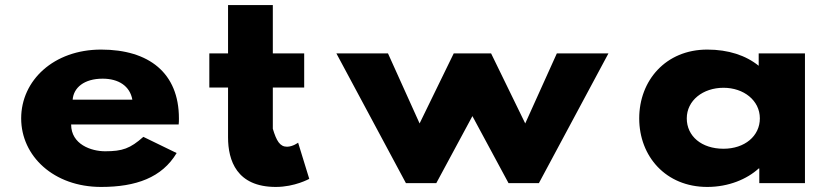

<svg xmlns="http://www.w3.org/2000/svg" viewBox="-20 -724 3273 759"><path d="M686.3 -232C687.3 -238 687.3 -249 687.3 -256C687.3 -436 568.3 -528 379.7 -528C192.2 -528 63.7 -406 63.7 -256C63.7 -107 192.2 15 379.7 15C517.7 15 620.3 -22 678.3 -119L546.7 -183C494.7 -137 464.4 -126 395.5 -126C341 -126 261.2 -153 261.2 -232ZM267.2 -330C270.8 -377 312 -413 385.8 -413C448.7 -413 493.5 -384 503.2 -330Z M881.5 -513H807.5V-378H881.5V-181C881.5 -90 915.5 15 1070.4 15C1145.5 15 1202.5 -17 1202.5 -17L1158.5 -160C1158.5 -160 1137.5 -144 1114.5 -144C1086.5 -144 1072.9 -167 1058.5 -215V-378H1182.5V-513H1058.5V-704H881.5Z M1704.7 0 1847.5 -265 1990.3 0H2110.3L2385.3 -513H2181.3L2056.3 -236L1921.3 -513H1773.7L1638.7 -236L1513.7 -513H1309.7L1584.7 0Z M2506.9 -256C2506.9 -106 2611.9 15 2775.9 15C2860.6 15 2933.2 -16 2979.2 -58H2981.6V0H3162.1V-513H2979.2V-464C2928.4 -505 2859.4 -528 2775.9 -528C2611.9 -528 2506.9 -406 2506.9 -256ZM2694.9 -256C2694.9 -327 2759 -377 2840.1 -377C2919.9 -377 2983.8 -327 2983.8 -256C2983.8 -186 2923.6 -136 2840.1 -136C2752.9 -136 2694.9 -186 2694.9 -256Z"/></svg>

Font: Hussar
Style: BdSuprExt
Weight: 700
Foundry: Cannot Into Space Fonts
Version: Version 2.00